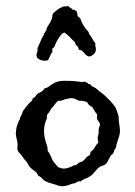

<svg xmlns="http://www.w3.org/2000/svg" viewBox="-20 -808 455 646"><path d="M265.6 -533.2Q276.4 -528.3 276.4 -526.9Q276.4 -525.4 280.8 -524.9Q285.2 -524.4 286.1 -522Q287.1 -519.5 290 -517.6Q293 -515.6 297.9 -513.7Q302.7 -511.7 307.6 -506.8Q312.5 -502 322.3 -495.1Q332 -488.3 350.6 -468.8Q369.1 -449.2 373 -435.5Q377 -421.9 378.4 -418.9Q379.9 -416 379.4 -409.7Q378.9 -403.3 382.3 -382.8Q385.7 -362.3 379.9 -346.7L372.1 -322.3Q371.1 -319.3 371.1 -315.4Q371.1 -311.5 367.2 -306.6Q363.3 -301.8 363.8 -299.8Q364.3 -297.9 360.8 -292.5Q357.4 -287.1 355.5 -287.1Q352.5 -286.1 345.2 -270.5Q337.9 -254.9 330.1 -252.4Q322.3 -250 317.4 -248Q306.6 -240.2 298.8 -230Q291 -219.7 282.2 -214.4Q273.4 -209 265.1 -206.1Q256.8 -203.1 251 -197.3Q245.1 -199.2 240.7 -196.3Q236.3 -193.4 232.4 -191.9Q228.5 -190.4 226.1 -190.4Q223.6 -190.4 218.8 -188.5Q192.4 -176.8 172.9 -184.6Q168.9 -186.5 162.6 -188Q156.2 -189.5 143.1 -193.8Q129.9 -198.2 122.6 -206.5Q115.2 -214.8 108.4 -216.8Q104.5 -227.5 96.2 -232.9Q87.9 -238.3 80.1 -246.1Q73.2 -255.9 73.2 -257.3Q73.2 -258.8 71.3 -261.2Q69.3 -263.7 64.9 -268.6Q60.5 -273.4 56.2 -280.3Q51.8 -287.1 44.4 -294.4Q37.1 -301.8 38.6 -312Q40 -322.3 38.1 -332Q36.1 -341.8 34.2 -349.6Q32.2 -357.4 33.7 -365.2Q35.2 -373 35.2 -376Q35.2 -378.9 38.6 -388.7Q42 -398.4 43.9 -401.4Q45.9 -404.3 48.3 -412.6Q50.8 -420.9 52.2 -421.4Q53.7 -421.9 53.7 -423.8Q54.7 -425.8 55.7 -430.2Q56.6 -434.6 67.9 -448.7Q79.1 -462.9 84.5 -466.8Q89.8 -470.7 89.8 -476.6Q100.6 -483.4 100.6 -485.4Q100.6 -487.3 104.5 -490.7Q108.4 -494.1 116.7 -498Q125 -502 129.9 -510.7Q137.7 -511.7 143.1 -516.1Q148.4 -520.5 161.6 -528.3Q174.8 -536.1 195.8 -536.1Q216.8 -536.1 229 -535.2Q241.2 -534.2 249.5 -532.7Q257.8 -531.2 265.6 -533.2ZM306.6 -408.2V-423.8Q298.8 -431.6 291 -447.3Q287.1 -449.2 284.7 -451.2Q282.2 -453.1 279.3 -455.1Q277.3 -457 275.9 -460Q274.4 -462.9 272.5 -464.8Q268.6 -465.8 261.7 -467.8Q254.9 -469.7 250 -468.8Q244.1 -468.8 234.9 -474.1Q225.6 -479.5 210.4 -476.6Q195.3 -473.6 189.9 -470.7Q184.6 -467.8 174.8 -468.8Q168.9 -462.9 163.1 -455.1Q157.2 -447.3 154.8 -445.3Q152.3 -443.4 148.9 -436.5Q145.5 -429.7 141.6 -425.8Q136.7 -420.9 137.7 -415.5Q138.7 -410.2 135.7 -404.3Q120.1 -369.1 136.7 -322.3Q140.6 -311.5 140.6 -299.8Q146.5 -293 149.4 -285.6Q152.3 -278.3 156.2 -270.5Q160.2 -262.7 165 -257.8Q169.9 -252.9 174.8 -246.1Q188.5 -240.2 196.3 -240.7Q204.1 -241.2 217.8 -246.1Q229.5 -252.9 232.4 -252.4Q235.4 -252 237.3 -253.4Q239.3 -254.9 243.7 -258.8Q248 -262.7 251 -262.7Q253.9 -262.7 258.8 -266.1Q263.7 -269.5 269 -276.4Q274.4 -283.2 281.2 -285.2Q283.2 -288.1 283.7 -291.5Q284.2 -294.9 285.2 -297.9Q293.9 -302.7 298.3 -311.5Q302.7 -320.3 310.5 -328.1Q310.5 -333 309.1 -338.9Q307.6 -344.7 310.1 -352.1Q312.5 -359.4 312 -360.8Q311.5 -362.3 312 -370.6Q312.5 -378.9 314.9 -382.8Q317.4 -386.7 315.9 -392.1Q314.5 -397.5 311 -400.4Q307.6 -403.3 306.6 -408.2ZM238.3 -769.5Q238.3 -766.6 239.7 -764.2Q241.2 -761.7 240.2 -756.8Q242.2 -752 250 -746.1Q258.8 -719.7 278.3 -700.2Q278.3 -695.3 281.2 -691.9Q284.2 -688.5 286.6 -684.6Q289.1 -680.7 292.5 -674.3Q295.9 -668 300.8 -663.1Q299.8 -655.3 301.8 -648.9Q303.7 -642.6 301.8 -635.7Q299.8 -628.9 293 -623.5Q286.1 -618.2 280.3 -618.2Q272.5 -618.2 263.7 -629.4Q254.9 -640.6 245.1 -640.6Q245.1 -646.5 241.2 -651.4Q232.4 -659.2 232.4 -666Q223.6 -673.8 215.8 -682.1Q208 -690.4 197.3 -698.2Q186.5 -698.2 169.9 -667Q166 -659.2 164.6 -653.8Q163.1 -648.4 156.2 -645.5V-632.8Q151.4 -627 148.4 -619.6Q145.5 -612.3 141.6 -605.5Q119.1 -599.6 104.5 -614.3Q102.5 -621.1 102.5 -625Q107.4 -637.7 106.4 -640.6Q105.5 -643.6 106.9 -647.9Q108.4 -652.3 111.8 -658.7Q115.2 -665 118.2 -673.3Q121.1 -681.6 125 -686.5Q128.9 -691.4 127.9 -696.3Q131.8 -696.3 131.8 -699.7Q131.8 -703.1 135.7 -704.1Q135.7 -712.9 142.6 -722.7Q149.4 -732.4 152.8 -740.7Q156.2 -749 156.2 -753.4Q156.2 -757.8 158.2 -762.7Q168 -771.5 170.9 -773.4Q173.8 -775.4 178.7 -779.3Q189.5 -784.2 195.3 -787.1Q201.2 -785.2 203.1 -786.6Q205.1 -788.1 210 -787.1Q218.8 -779.3 221.2 -779.3Q223.6 -779.3 222.7 -775.4Q228.5 -776.4 231.4 -773.9Q234.4 -771.5 238.3 -769.5Z"/></svg>

Font: Mountains of Christmas
Style: Bold
Weight: 700
Designer: Crystal Kluge
Foundry: Font Diner, Inc DBA Tart Workshop
Version: Version 1.002